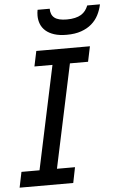

<svg xmlns="http://www.w3.org/2000/svg" viewBox="-64 -922 599 963"><g transform="rotate(-5 235.5 -440.5)"><path d="M265.1 0H-4.9L11.2 -78.1H102.1L212.9 -599.1H122.1L138.2 -675.8H408.2L392.1 -599.1H300.8L189.9 -78.1H280.8ZM476.6 -880.9Q470.7 -852.5 457.8 -827.4Q444.8 -802.2 423.3 -783.7Q401.9 -765.1 370.8 -754.2Q339.8 -743.2 297.4 -743.2Q260.7 -743.2 234.6 -751.7Q208.5 -760.3 191.9 -774.9Q175.3 -789.6 167.5 -809.3Q159.7 -829.1 159.7 -851.1Q159.7 -866.2 162.6 -880.9H223.6Q223.6 -850.1 242.7 -835Q261.7 -819.8 304.7 -819.8Q328.1 -819.8 345.9 -824Q363.8 -828.1 376.7 -835.9Q389.6 -843.8 398.2 -855Q406.7 -866.2 412.6 -880.9Z"/></g></svg>

Font: Clear Sans
Style: Italic
Weight: 400
Italic angle: -12°
Foundry: Intel Corporation
Version: Version 1.00